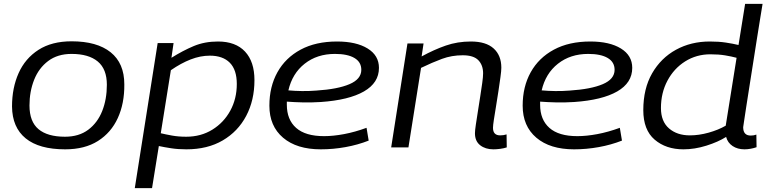

<svg xmlns="http://www.w3.org/2000/svg" viewBox="-20 -760 3972 990"><path d="M316 10Q182 10 112.5 -46.5Q43 -103 42 -211Q42 -307 76 -383Q110 -459 178.5 -503Q247 -547 349 -547Q480 -547 550.5 -490.5Q621 -434 621 -325Q622 -227 587.5 -151.5Q553 -76 485 -33Q417 10 316 10ZM315 -55Q387 -55 435 -91Q483 -127 507 -187.5Q531 -248 531 -323Q531 -404 484 -443Q437 -482 349 -482Q277 -482 228.5 -445.5Q180 -409 156 -348.5Q132 -288 132 -216Q132 -133 178.5 -94Q225 -55 315 -55Z M675 210 793 -538H875L864 -462Q923 -499 979 -522.5Q1035 -546 1104 -546Q1195 -546 1243.5 -494Q1292 -442 1292 -347Q1292 -243 1249.5 -162.5Q1207 -82 1128.5 -36Q1050 10 941 10Q898 10 862.5 4.5Q827 -1 799 -7L764 210ZM940 -55Q1016 -55 1075 -91.5Q1134 -128 1167.5 -189.5Q1201 -251 1201 -327Q1201 -400 1165 -436.5Q1129 -473 1062 -473Q1013 -473 963 -453.5Q913 -434 861 -398L809 -73Q834 -67 867 -61Q900 -55 940 -55Z M1881 -35Q1825 -13 1761.5 -1.5Q1698 10 1634 10Q1510 10 1439.5 -50Q1369 -110 1369 -215Q1369 -313 1410.5 -387.5Q1452 -462 1530 -504Q1608 -546 1718 -546Q1817 -546 1875.5 -510Q1934 -474 1934 -410Q1934 -333 1856.5 -288.5Q1779 -244 1634 -234Q1587 -231 1542 -232Q1497 -233 1459 -236Q1459 -228 1459 -220Q1459 -143 1507 -100.5Q1555 -58 1651 -58Q1698 -58 1754 -68.5Q1810 -79 1870 -101ZM1707 -482Q1615 -482 1551 -431.5Q1487 -381 1467 -294Q1500 -291 1537 -290.5Q1574 -290 1611 -293Q1721 -300 1782 -326Q1843 -352 1843 -400Q1843 -440 1807.5 -461Q1772 -482 1707 -482Z M2081 -536H2164L2154 -469Q2218 -504 2278.5 -525Q2339 -546 2408 -546Q2486 -546 2525.5 -510Q2565 -474 2565 -411Q2565 -395 2560.5 -362.5Q2556 -330 2550 -290Q2544 -250 2537.5 -211Q2531 -172 2526.5 -142.5Q2522 -113 2522 -101Q2522 -62 2559 -62Q2577 -62 2592 -67L2593 0Q2578 5 2559 7.5Q2540 10 2524 10Q2483 10 2456 -11Q2429 -32 2429 -73Q2429 -87 2433.5 -117Q2438 -147 2444 -185Q2450 -223 2456 -261.5Q2462 -300 2466.5 -332Q2471 -364 2471 -382Q2471 -424 2446.5 -449.5Q2422 -475 2366 -475Q2309 -475 2259 -456.5Q2209 -438 2151 -410L2086 0H1997Z M3187 -35Q3131 -13 3067.5 -1.5Q3004 10 2940 10Q2816 10 2745.5 -50Q2675 -110 2675 -215Q2675 -313 2716.5 -387.5Q2758 -462 2836 -504Q2914 -546 3024 -546Q3123 -546 3181.5 -510Q3240 -474 3240 -410Q3240 -333 3162.5 -288.5Q3085 -244 2940 -234Q2893 -231 2848 -232Q2803 -233 2765 -236Q2765 -228 2765 -220Q2765 -143 2813 -100.5Q2861 -58 2957 -58Q3004 -58 3060 -68.5Q3116 -79 3176 -101ZM3013 -482Q2921 -482 2857 -431.5Q2793 -381 2773 -294Q2806 -291 2843 -290.5Q2880 -290 2917 -293Q3027 -300 3088 -326Q3149 -352 3149 -400Q3149 -440 3113.5 -461Q3078 -482 3013 -482Z M3819 10Q3783 10 3757.5 -7Q3732 -24 3724 -54Q3683 -28 3622.5 -9Q3562 10 3504 10Q3414 10 3355.5 -40Q3297 -90 3297 -192Q3297 -303 3342.5 -382Q3388 -461 3465.5 -503.5Q3543 -546 3640 -546Q3686 -546 3722.5 -540.5Q3759 -535 3788 -528L3822 -740H3912Q3907 -711 3899.5 -663.5Q3892 -616 3882.5 -557.5Q3873 -499 3863.5 -436.5Q3854 -374 3844.5 -316Q3835 -258 3828 -210.5Q3821 -163 3816.5 -134.5Q3812 -106 3812 -104Q3812 -61 3851 -61Q3867 -61 3880 -66L3881 -1Q3867 4 3850.5 7Q3834 10 3819 10ZM3537 -62Q3584 -62 3634 -76Q3684 -90 3722 -112L3778 -462Q3752 -469 3719 -474.5Q3686 -480 3643 -480Q3571 -480 3513 -443.5Q3455 -407 3421.5 -344Q3388 -281 3388 -203Q3388 -134 3429.5 -98Q3471 -62 3537 -62Z"/></svg>

Font: Georama Extended
Style: Italic
Weight: 400
Width: 7
Italic angle: -9°
Designer: Jean-Baptiste Levee
Foundry: Production Type
Version: Version 1.000